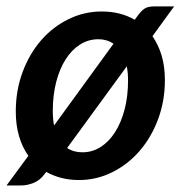

<svg xmlns="http://www.w3.org/2000/svg" viewBox="-28 -557 570 602"><path d="M219.5 7.5C256.2 7.5 290.8 -0.6 323.5 -16.8C356.2 -32.9 384.8 -55.1 409.2 -83.2C433.8 -111.4 453.2 -144.6 467.5 -182.8C481.8 -220.9 489 -262 489 -306C489 -334.3 485.6 -359.9 478.8 -382.8C471.9 -405.6 462.3 -425.8 450 -443.5L518 -537H457C449.7 -537 443.4 -536.4 438.2 -535.2C433.1 -534.1 428.5 -532.2 424.5 -529.5C420.5 -526.8 416.7 -523.4 413 -519.2C409.3 -515.1 405.3 -510 401 -504L394.5 -495C364.5 -512.3 330.2 -521 291.5 -521C254.5 -521 219.7 -513 187 -497C154.3 -481 125.7 -459 101.2 -431C76.8 -403 57.3 -369.8 43 -331.5C28.7 -293.2 21.5 -251.8 21.5 -207.5C21.5 -178.8 24.9 -152.9 31.8 -129.8C38.6 -106.6 48.3 -86.2 61 -68.5L-7.5 24.5H38C50.7 24.5 63.8 21.8 77.2 16.5C90.8 11.2 102.3 1.8 112 -11.5L117 -18C132 -9.7 148 -3.3 165 1C182 5.3 200.2 7.5 219.5 7.5ZM137.5 -208.5C137.5 -241.8 141.1 -272.3 148.2 -300C155.4 -327.7 165.3 -351.4 178 -371.2C190.7 -391.1 205.8 -406.5 223.2 -417.5C240.7 -428.5 259.8 -434 280.5 -434C298.2 -434 314 -429.3 328 -420L141.5 -163.5C138.8 -177.8 137.5 -192.8 137.5 -208.5ZM230.5 -79.5C211.8 -79.5 195.8 -84 182.5 -93L369.5 -349C370.8 -342.3 371.8 -335.3 372.5 -328C373.2 -320.7 373.5 -313 373.5 -305C373.5 -272 369.9 -241.8 362.8 -214.2C355.6 -186.8 345.7 -163 333 -143C320.3 -123 305.2 -107.4 287.8 -96.2C270.2 -85.1 251.2 -79.5 230.5 -79.5Z"/></svg>

Font: Lato
Style: Bold Italic
Weight: 700
Italic angle: -7°
Designer: Lukasz Dziedzic
Foundry: tyPoland Lukasz Dziedzic
Version: Version 2.007; 2014-02-27